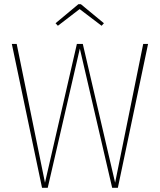

<svg xmlns="http://www.w3.org/2000/svg" viewBox="-20 -889 757 909"><path d="M681 -681 538 0H511L358 -659L206 0H179L36 -681H59L193 -24L344 -681H372L525 -24L658 -681ZM254 -767 243 -779 351 -869H363L472 -779L461 -767L357 -846Z"/></svg>

Font: Fira Sans Condensed Thin
Style: Regular
Weight: 250
Width: 3
Designer: Carrois Corporate & Edenspiekermann AG
Foundry: Carrois Corporate GbR & Edenspiekermann AG
Version: Version 4.203